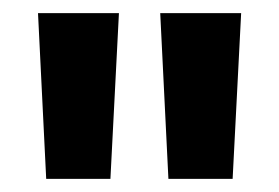

<svg xmlns="http://www.w3.org/2000/svg" viewBox="-20 -681 426 293"><path d="M161.5 -661 148.5 -408H50.5L38 -661ZM348 -661 335 -408H237L224.5 -661Z"/></svg>

Font: Anek Malayalam Medium SemiBold
Style: Regular
Weight: 600
Version: Version 1.003